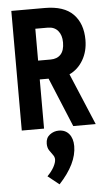

<svg xmlns="http://www.w3.org/2000/svg" viewBox="-61 -662 560 996"><g transform="rotate(-5 219.0 -164.0)"><path d="M37 0V-623H211Q311 -623 359 -574Q407 -525 407 -440Q407 -381 380.5 -335.5Q354 -290 309 -269L422 0H305L199 -256H153V0ZM153 -354H218Q252 -354 271 -374.5Q290 -395 290 -437Q290 -475 271 -497.5Q252 -520 218 -520H153ZM208 295 149 248Q172 225 184 202.5Q196 180 196 164Q196 151 187 139.5Q178 128 169 114Q160 100 160 79Q160 49 181 33Q202 17 228 17Q262 17 281.5 40.5Q301 64 301 104Q301 195 208 295Z"/></g></svg>

Font: Inconsolata SemiCondensed ExtraBold
Style: Regular
Weight: 800
Width: 4
Monospace: yes
Designer: Raph Levien, Cyreal, Brenton Simpson
Foundry: Raph Levien, Cyreal, Google
Version: Version 3.100; ttfautohint (v1.8.4.7-5d5b)